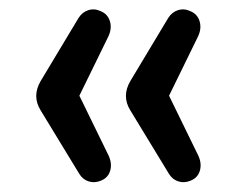

<svg xmlns="http://www.w3.org/2000/svg" viewBox="-20 -467 497 404"><path d="M146.7 -101.4 65.8 -234.3Q46.7 -264.6 65.8 -296.9L145.1 -428.9Q152.9 -441.5 165.8 -445.6Q178.7 -449.7 191.9 -443.5Q206.8 -437.4 211.3 -422.2Q215.8 -407 208.1 -390.5L147 -265.6L208.1 -140.5Q216.2 -123.7 212 -108.4Q207.8 -93.2 192.9 -87.1Q179.7 -81.3 166.9 -85.2Q154.1 -89.1 146.7 -101.4ZM335.4 -101.4 254.5 -234.3Q235.4 -264.6 254.5 -296.9L333.8 -428.9Q341.6 -441.5 354.5 -445.6Q367.4 -449.7 380.6 -443.5Q395.5 -437.4 400 -422.2Q404.5 -407 396.8 -390.5L335.7 -265.6L396.8 -140.5Q404.9 -123.7 400.7 -108.4Q396.5 -93.2 381.6 -87.1Q368.4 -81.3 355.6 -85.2Q342.8 -89.1 335.4 -101.4Z"/></svg>

Font: SN Pro Thin
Style: Regular
Weight: 200
Designer: Tobias Whetton
Foundry: Supernotes
Version: Version 1.003;Glyphs 3.3 (3324)